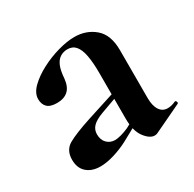

<svg xmlns="http://www.w3.org/2000/svg" viewBox="-100 -502 624 616"><g transform="rotate(-30 212.5 -193.5)"><path d="M319 6Q315 8 309 8Q291 8 273 -16Q255 -40 255 -85V-255Q255 -294 250 -320Q245 -346 234 -359Q223 -372 204 -372Q189 -372 177 -364.5Q165 -357 158 -340.5Q151 -324 149 -295Q146 -266 131 -252.5Q116 -239 90 -239Q65 -239 54 -250Q43 -261 43 -280Q43 -302 64 -322.5Q85 -343 116.5 -359.5Q148 -376 182 -385.5Q216 -395 243 -395Q287 -395 318 -368.5Q349 -342 349 -285V-108Q349 -79 359.5 -63Q370 -47 389 -47Q403 -47 418 -54Q422 -56 424.5 -50.5Q427 -45 422 -43ZM109 7Q78 7 59 -9.5Q40 -26 40 -57Q40 -93 67.5 -108.5Q95 -124 153 -143L265 -179L269 -164L200 -139Q173 -129 161.5 -117Q150 -105 150 -88Q150 -67 162 -55Q174 -43 192 -43Q200 -43 213.5 -46.5Q227 -50 243 -57L298 -87L299 -70L213 -23Q188 -10 160 -1.5Q132 7 109 7Z"/></g></svg>

Font: Cormorant Light
Style: Bold
Weight: 700
Version: Version 4.000